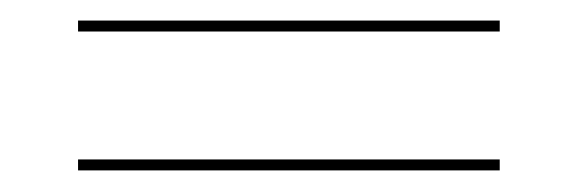

<svg xmlns="http://www.w3.org/2000/svg" viewBox="-20 -306 553 184"><path d="M54.8 -275.8V-286.3H458.9V-275.8ZM54.8 -142.7V-153.2H458.9V-142.7Z"/></svg>

Font: Playfair 144pt SemiCondensed
Style: Bold
Weight: 700
Width: 4
Designer: Claus Eggers Sørensen
Foundry: Claus Eggers Sørensen
Version: Version 2.203